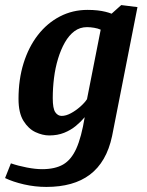

<svg xmlns="http://www.w3.org/2000/svg" viewBox="-40 -554 578 757"><path d="M143 183Q98 183 54.5 173Q11 163 -20 148L3 90Q32 100 66 106.5Q100 113 126 113Q177 113 209 94.5Q241 76 261 31.5Q281 -13 294 -92Q279 -74 259 -57.5Q239 -41 213 -30.5Q187 -20 154 -20Q128 -20 100 -33Q72 -46 52.5 -77.5Q33 -109 33 -164Q33 -241 53 -305Q73 -369 109.5 -416Q146 -463 196 -489Q246 -515 305 -515Q327 -515 344.5 -513Q362 -511 376 -507.5Q390 -504 400 -500L438 -534L502 -526L402 -18Q391 34 369 72Q347 110 314.5 134.5Q282 159 239 171Q196 183 143 183ZM203 -97Q220 -97 239.5 -107.5Q259 -118 276.5 -133.5Q294 -149 303 -163L357 -437Q346 -442 331 -444.5Q316 -447 303 -447Q275 -447 253.5 -431Q232 -415 216 -387Q200 -359 189 -323Q178 -287 173 -247Q168 -207 168 -167Q168 -126 178 -111.5Q188 -97 203 -97Z"/></svg>

Font: Manuale
Style: Bold Italic
Weight: 700
Italic angle: -11°
Version: Version 1.002